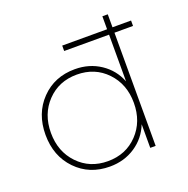

<svg xmlns="http://www.w3.org/2000/svg" viewBox="-132 -855 980 1001"><g transform="rotate(-20 357.5 -355.0)"><path d="M541 -369V-628H292V-658H541V-730H571V-658H674V-628H571V0H541V-131Q514 -62 452.5 -21Q391 20 311 20Q198 20 124.5 -56Q51 -132 51 -250Q51 -368 124.5 -444Q198 -520 311 -520Q391 -520 452.5 -479Q514 -438 541 -369ZM81 -250Q81 -146 146 -78Q211 -10 311 -10Q411 -10 476 -78Q541 -146 541 -250Q541 -354 476 -422Q411 -490 311 -490Q211 -490 146 -422Q81 -354 81 -250Z"/></g></svg>

Font: Metropolitano Thin
Style: Regular
Weight: 250
Designer: Fonts by Alex Slobzheninov & Chris M. Simpson / Changes by Cristiano Sobral
Foundry: Fonts by Alex Slobzheninov & Chris M. Simpson / Changes by Cristiano Sobral
Version: Version 1.00;August 30, 2020;FontCreator 13.0.0.2681 64-bit